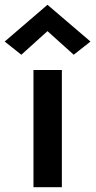

<svg xmlns="http://www.w3.org/2000/svg" viewBox="-36 -778 397 798"><path d="M103.1 0V-487H221.1V0ZM52.7 -550.5 -16.5 -605.3 161.3 -758.1 340.1 -605.3 270.4 -550.5 140.5 -667.3H182.1Z"/></svg>

Font: Karla
Style: Regular
Weight: 400
Designer: Jonathan Pinhorn
Version: Version 2.004;gftools[0.9.33]